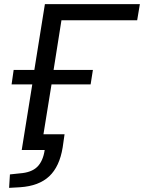

<svg xmlns="http://www.w3.org/2000/svg" viewBox="-20 -725 696 928"><path d="M24 183 28 118 75 113Q132 109 160 81.5Q188 54 196 0H85L136 -317H36L46 -387H146L197 -705H656L643 -627H277L239 -387H429L418 -317H229L190 -76H292L283 -13Q268 80 218 127Q168 174 77 180Z"/></svg>

Font: Mulish Medium
Style: Italic
Weight: 500
Italic angle: -9°
Designer: Vernon Adams
Foundry: Vernon Adams
Version: Version 3.603; ttfautohint (v1.8.3)